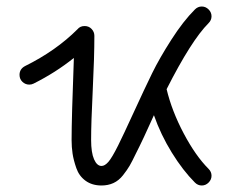

<svg xmlns="http://www.w3.org/2000/svg" viewBox="-20 -570 710 590"><path d="M621 -499Q568 -446 492 -296Q508 -229 544.5 -160Q581 -91 621 -51Q630 -42 630 -30Q630 -18 621 -9Q612 0 600 0Q588 0 579 -9Q542 -46 508 -101Q474 -156 453 -216Q420 -142 397 -97Q386 -74 378.5 -61Q371 -48 358 -31.5Q345 -15 328.5 -7.5Q312 0 292 0Q263 0 243 -14.5Q223 -29 214.5 -53.5Q206 -78 203 -98Q200 -118 200 -140Q200 -206 207 -392Q151 -347 83 -313Q77 -310 70 -310Q58 -310 49 -318.5Q40 -327 40 -340Q40 -358 57 -367Q152 -414 218 -480Q222 -485 227.5 -487.5Q233 -490 240 -490Q253 -490 261.5 -481Q270 -472 270 -460Q270 -395 265 -293.5Q260 -192 260 -140Q260 -101 269 -80.5Q278 -60 292 -60Q302 -60 313 -72.5Q324 -85 343 -123Q358 -153 391.5 -226Q425 -299 447.5 -345Q470 -391 506.5 -448Q543 -505 579 -541Q588 -550 600 -550Q612 -550 621 -541Q630 -532 630 -520Q630 -508 621 -499Z"/></svg>

Font: Pecita
Style: Book
Weight: 400
Width: 7
Version: Version 4.3